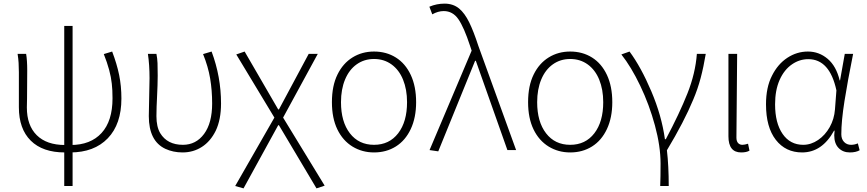

<svg xmlns="http://www.w3.org/2000/svg" viewBox="-20 -827 4779 1058"><path d="M84 -236V-396Q84 -402 84 -429Q84 -456 82.5 -480.5Q81 -505 77 -530H124Q130 -495 130 -439L129 -283Q128 -262 128 -235Q128 -136 182.5 -82Q237 -28 338 -28L337 13Q215 13 149.5 -52Q84 -117 84 -236ZM600 -285Q600 -333 596 -366Q589 -436 552 -529L598 -543Q624 -475 636.5 -414Q649 -353 649 -284Q649 -143 574 -65Q499 13 367 13L369 -28Q479 -28 539.5 -94Q600 -160 600 -285ZM334 -684H380V198H334Z M891 -7Q800 -50 800 -187Q800 -222 802 -292Q804 -362 804 -396Q804 -470 795 -530H842Q847 -505 848 -479Q849 -453 849 -410Q849 -366 845 -284Q844 -265 843 -240Q842 -215 842 -187Q842 -128 863 -93Q902 -29 988 -29Q1060 -29 1104.5 -89Q1149 -149 1149 -257Q1149 -329 1138 -394.5Q1127 -460 1099 -529L1146 -543Q1198 -404 1198 -257Q1198 -168 1169 -107Q1140 -48 1092.5 -17.5Q1045 13 986 13Q934 13 891 -7Z M1276 198 1492 -179 1282 -527 1328 -543 1513 -224H1517L1681 -530H1731L1540 -179L1769 196L1724 211L1517 -137H1513L1322 211Z M1923 -19Q1869 -52 1839 -114Q1809 -176 1809 -264Q1809 -355 1840 -417Q1870 -478 1922.5 -510.5Q1975 -543 2041 -543Q2109 -543 2161.5 -510Q2214 -477 2243.5 -414Q2273 -351 2273 -264Q2273 -179 2243.5 -116Q2214 -53 2161.5 -20Q2109 13 2041 13Q1976 13 1923 -19ZM2223 -264Q2223 -334 2201 -388Q2179 -442 2137.5 -472Q2096 -502 2041 -502Q1987 -502 1945.5 -472.5Q1904 -443 1881.5 -389Q1859 -335 1859 -264Q1859 -156 1908 -92.5Q1957 -29 2041 -29Q2125 -29 2174 -92.5Q2223 -156 2223 -264Z M2347 0 2579 -548 2570 -575Q2537 -676 2506 -721Q2475 -766 2425 -766Q2394 -766 2362 -748L2346 -790Q2386 -807 2430 -807Q2477 -807 2510 -780Q2541 -754 2565.5 -704Q2590 -654 2616 -574L2824 0H2776L2602 -492H2598L2395 7Z M3004 -19Q2950 -52 2920 -114Q2890 -176 2890 -264Q2890 -355 2921 -417Q2951 -478 3003.5 -510.5Q3056 -543 3122 -543Q3190 -543 3242.5 -510Q3295 -477 3324.5 -414Q3354 -351 3354 -264Q3354 -179 3324.5 -116Q3295 -53 3242.5 -20Q3190 13 3122 13Q3057 13 3004 -19ZM3304 -264Q3304 -334 3282 -388Q3260 -442 3218.5 -472Q3177 -502 3122 -502Q3068 -502 3026.5 -472.5Q2985 -443 2962.5 -389Q2940 -335 2940 -264Q2940 -156 2989 -92.5Q3038 -29 3122 -29Q3206 -29 3255 -92.5Q3304 -156 3304 -264Z M3620 75Q3620 -21 3589 -135.5Q3558 -250 3508 -354.5Q3458 -459 3404 -527L3449 -543Q3512 -458 3569 -324Q3626 -190 3644 -60H3649Q3724 -201 3768 -312Q3812 -423 3820 -530H3869Q3857 -458 3841 -397.5Q3825 -337 3800 -278Q3750 -157 3655 1Q3665 87 3665 198H3618Q3620 151 3620 75Z M3994 -76V-530H4042Q4042 -443 4040 -297Q4038 -151 4038 -69Q4038 -49 4047 -39Q4056 -29 4071 -29Q4083 -29 4102 -35L4110 3Q4094 13 4064 13Q3994 13 3994 -76Z M4201 -252Q4201 -346 4234 -410Q4266 -474 4318.5 -508.5Q4371 -543 4432 -543Q4493 -543 4540.5 -503Q4588 -463 4607 -384H4609L4635 -530H4681Q4651 -381 4633.5 -270.5Q4616 -160 4616 -87Q4616 -61 4631 -45Q4646 -29 4670 -29Q4689 -29 4707 -37L4717 1Q4696 13 4663 13Q4625 13 4601 -11.5Q4577 -36 4577 -82Q4577 -89 4579 -107H4576Q4510 13 4400 13Q4309 13 4255 -56.5Q4201 -126 4201 -252ZM4581 -224 4589 -329Q4552 -501 4434 -501Q4386 -501 4345 -473Q4301 -443 4276 -386.5Q4251 -330 4251 -252Q4251 -149 4292.5 -89Q4334 -29 4406 -29Q4449 -29 4488 -55.5Q4527 -82 4552 -126.5Q4577 -171 4581 -224Z"/></svg>

Font: Merged Yaku Han JP ExtraLight
Style: Regular
Weight: 250
Designer: Ryoko NISHIZUKA 西塚涼子 (kana, bopomofo & ideographs); Paul D. Hunt (Latin, Greek & Cyrillic); Sandoll Communications 산돌커뮤니
Foundry: Adobe
Version: Version 2.004